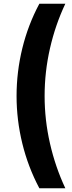

<svg xmlns="http://www.w3.org/2000/svg" viewBox="-20 -800 381 1020"><path d="M189 -780H327Q274 -668 245.5 -543Q217 -418 217 -290Q217 -163 245.5 -38Q274 87 327 200H189Q129 87 98.5 -38Q68 -163 68 -290Q68 -418 98.5 -543Q129 -668 189 -780Z"/></svg>

Font: Jost*
Style: Bold
Weight: 700
Version: Version 3.7